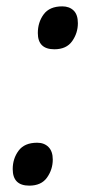

<svg xmlns="http://www.w3.org/2000/svg" viewBox="-20 -570 296 604"><path d="M151 -415Q99 -415 99 -466Q99 -500 117.5 -525Q136 -550 176 -550Q198 -550 211.5 -537Q225 -524 225 -497Q225 -466 207 -440.5Q189 -415 151 -415ZM72 14Q20 14 20 -38Q20 -71 38.5 -96Q57 -121 97 -121Q119 -121 132.5 -107.5Q146 -94 146 -68Q146 -37 128 -11.5Q110 14 72 14Z"/></svg>

Font: Noto IKEA Latin
Style: Italic
Weight: 400
Italic angle: -12°
Designer: Monotype Design Team
Foundry: Monotype Imaging Inc.
Version: Version 1.0